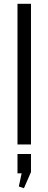

<svg xmlns="http://www.w3.org/2000/svg" viewBox="-20 -760 255 1010"><path d="M143 -740V0H72V-740ZM143 50V145L106 230L79 221L105 99L139 151L72 152V50Z"/></svg>

Font: Pathway Extreme Condensed Light
Style: Regular
Weight: 300
Width: 3
Version: Version 1.001;gftools[0.9.26]